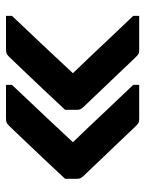

<svg xmlns="http://www.w3.org/2000/svg" viewBox="58 -620 484 640"><g transform="rotate(-90 300.0 -300.0)"><path d="M337 -98V-78H225Q215 -78 211 -80Q207 -82 199 -90Q195 -94 179 -111Q163 -128 141 -151Q119 -174 96.5 -197.5Q74 -221 57 -239Q40 -257 34 -263Q27 -271 25.5 -275Q24 -279 24 -285V-325Q55 -358 90.5 -396Q126 -434 156.5 -465.5Q187 -497 201 -512Q208 -519 213 -520.5Q218 -522 227 -522H337V-502Q276 -438 233 -392Q190 -346 146 -299Q174 -270 201 -241.5Q228 -213 260.5 -178.5Q293 -144 337 -98ZM567 -98V-78H455Q445 -78 441 -80Q437 -82 429 -90Q425 -94 409 -111Q393 -128 371 -151Q349 -174 326.5 -197.5Q304 -221 287 -239Q270 -257 264 -263Q257 -271 255.5 -275Q254 -279 254 -285V-325Q285 -358 320.5 -396Q356 -434 386.5 -465.5Q417 -497 431 -512Q438 -519 443 -520.5Q448 -522 457 -522H567V-502Q506 -438 463 -392Q420 -346 376 -299Q404 -270 431 -241.5Q458 -213 490.5 -178.5Q523 -144 567 -98Z"/></g></svg>

Font: Recursive Sn Lnr St XBd
Style: Regular
Weight: 800
Version: Version 1.079;hotconv 1.0.112;makeotfexe 2.5.65598; ttfautoh